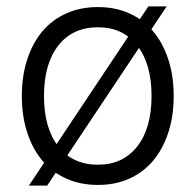

<svg xmlns="http://www.w3.org/2000/svg" viewBox="-20 -564 609 598"><path d="M285 12Q231 12 187 -7.5Q143 -27 112.5 -63Q82 -99 65 -150.5Q48 -202 48 -265Q48 -328 65 -379.5Q82 -431 112.5 -467Q143 -503 187 -522.5Q231 -542 285 -542Q339 -542 382.5 -522.5Q426 -503 456.5 -467Q487 -431 504 -379.5Q521 -328 521 -265Q521 -202 504 -150.5Q487 -99 456.5 -63Q426 -27 382.5 -7.5Q339 12 285 12ZM285 -51Q363 -51 407.5 -108Q452 -165 452 -265Q452 -365 407.5 -422Q363 -479 285 -479Q206 -479 161.5 -422Q117 -365 117 -265Q117 -165 161.5 -108Q206 -51 285 -51ZM70 14 442 -544H499L127 14Z"/></svg>

Font: Geist Light
Style: Regular
Weight: 400
Designer: Basement.studio, Andrés Briganti, Mateo Zaragoza
Foundry: Basement.studio, Vercel, Andrés Briganti, Guido Ferreyra, Mateo Zaragoza
Version: Version 1.401